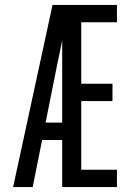

<svg xmlns="http://www.w3.org/2000/svg" viewBox="-20 -755 540 775"><path d="M33 0 192 -735H452V-665H308V-417H434V-347H308V-70H452V0H231V-190H150L112 0ZM164 -260H231V-592Q226 -566 220.5 -540.5Q215 -515 210 -490Z"/></svg>

Font: Iosevka Algr
Style: Regular
Weight: 400
Monospace: yes
Designer: Belleve Invis
Foundry: Belleve Invis
Version: Version 26.0.2; ttfautohint (v1.8.3)